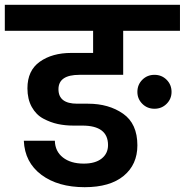

<svg xmlns="http://www.w3.org/2000/svg" viewBox="-41 -760 768 798"><path d="M530 -378Q530 -408 550.5 -428.5Q571 -449 601 -449Q631 -449 651.5 -428.5Q672 -408 672 -378Q672 -349 651.5 -328.5Q631 -308 601 -308Q571 -308 550.5 -328.5Q530 -349 530 -378ZM-21 -632V-740H707V-632H471V-449H289Q202 -449 202 -389Q202 -329 280 -329H325Q411 -329 470.5 -287.5Q530 -246 530 -156Q530 -76 473 -29Q416 18 311 18Q200 18 131 -33.5Q62 -85 58 -175H187Q188 -131 220.5 -105.5Q253 -80 307 -80Q355 -80 381.5 -101Q408 -122 408 -157Q408 -238 301 -238H264Q230 -238 199.5 -244.5Q169 -251 139 -267Q109 -283 91 -315.5Q73 -348 73 -393Q73 -467 124.5 -503.5Q176 -540 255 -540H346V-632Z"/></svg>

Font: SVN-Poppins SemiBold
Style: Regular
Weight: 600
Designer: Ninad Kale (Devanagari), Jonny Pinhorn (Latin)
Foundry: Indian Type Foundry
Version: Version 3.002 2017